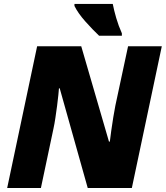

<svg xmlns="http://www.w3.org/2000/svg" viewBox="-20 -947 835 967"><path d="M16.1 0 167 -713.9H389.2L528.8 -233.9H533.2Q535.6 -255.4 540.3 -288.6Q544.9 -321.8 550.5 -356Q556.2 -390.1 561 -415L625 -713.9H794.9L644 0H421.9L280.8 -502H276.9Q276.4 -492.2 273.9 -468.5Q271.5 -444.8 267.6 -414.6Q263.7 -384.3 259 -353.3Q254.4 -322.3 249 -297.9L186 0ZM479 -767.1Q446.3 -797.9 409.7 -839.1Q373 -880.4 355 -917V-927.2H547.9Q554.2 -895 565.4 -856.2Q576.7 -817.4 593.8 -779.3V-767.1Z"/></svg>

Font: Open Sans ExtraBold
Style: Italic
Weight: 800
Italic angle: -12°
Designer: Monotype Design Team
Foundry: Monotype Imaging Inc.
Version: Version 3.000; ttfautohint (v1.8.4)